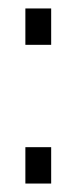

<svg xmlns="http://www.w3.org/2000/svg" viewBox="-20 -473 181 454"><path d="M40 -367V-453H101V-367ZM40 -39V-125H101V-39Z"/></svg>

Font: Turret Road Medium
Style: Regular
Weight: 500
Designer: Noponies
Foundry: Noponies
Version: Version 1.001; ttfautohint (v1.8)